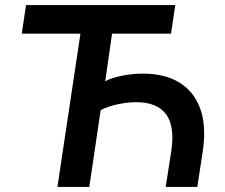

<svg xmlns="http://www.w3.org/2000/svg" viewBox="-20 -739 891 759"><path d="M207 0 298 -606H66L83 -719H673L656 -606H423L396 -418Q423 -432 464 -440Q505 -448 544 -448Q632 -448 689.5 -412.5Q747 -377 771.5 -309.5Q796 -242 782 -144L760 0H635L657 -141Q672 -241 636 -288Q600 -335 519 -335Q486 -335 448.5 -327.5Q411 -320 378 -304L333 0Z"/></svg>

Font: Nunitoga
Style: Bold Italic
Weight: 700
Italic angle: -9°
Designer: Vernon Adams
Foundry: Vernon Adams
Version: Version 1.0